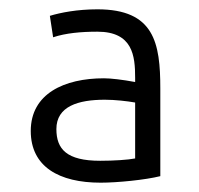

<svg xmlns="http://www.w3.org/2000/svg" viewBox="-20 -724 426 412"><path d="M196 -332C232 -332 292 -338 324 -346V-534C324 -632 311 -704 189 -704C146 -704 110 -697 87 -690L94 -644C121 -653 154 -656 189 -656C265 -656 270 -604 270 -557V-548C243 -553 218 -556 203 -556C118 -556 46 -523 46 -443C46 -366 107 -332 196 -332ZM101 -447C101 -496 148 -510 205 -510C227 -510 253 -507 270 -504V-384C255 -381 224 -379 195 -379C123 -379 101 -404 101 -447Z"/></svg>

Font: Repo Light
Style: Regular
Weight: 300
Designer: Stefan Peev
Foundry: Context Ltd
Version: Version 001.502